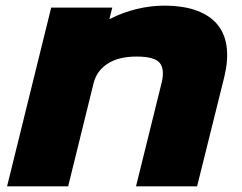

<svg xmlns="http://www.w3.org/2000/svg" viewBox="-20 -659 856 679"><path d="M773 -386 677 0H461L552 -368Q563 -415 544.5 -437Q526 -459 463 -459Q400 -459 361 -434Q322 -409 311 -365L221 0H5L161 -632H377L367 -592H369Q413 -615 463 -627Q513 -639 559 -639Q631 -639 678.5 -620.5Q726 -602 751.5 -569Q777 -536 782 -489.5Q787 -443 773 -386Z"/></svg>

Font: TypoPRO Sinkin Sans
Style: 900 X Black Italic
Weight: 950
Italic angle: -112°
Designer: Keith Bates
Foundry: K-Type
Version: Sinkin Sans (version 1.0)  by Keith Bates   •   © 2014   www